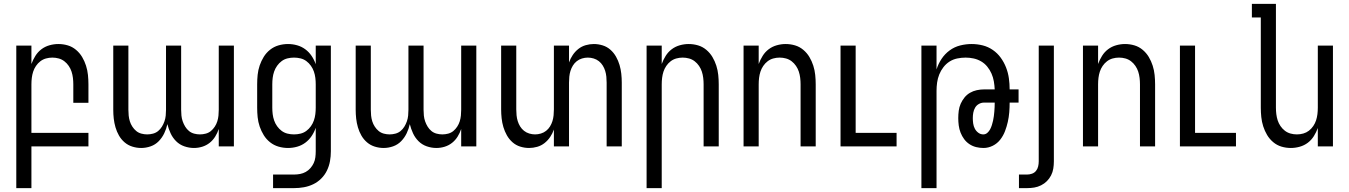

<svg xmlns="http://www.w3.org/2000/svg" viewBox="-20 -755 6957 990"><path d="M64 215V-520H142V-425Q150 -447 162.5 -467Q175 -487 193.5 -501Q212 -515 235 -521.5Q258 -528 281 -528Q306 -528 329.5 -521Q353 -514 372 -498Q391 -482 403.5 -461Q416 -440 423.5 -416.5Q431 -393 433.5 -368.5Q436 -344 436 -320V-225H358V-320Q358 -337 356 -353.5Q354 -370 349 -385.5Q344 -401 334.5 -415Q325 -429 312 -439Q299 -449 283 -453.5Q267 -458 250 -458Q233 -458 217 -453.5Q201 -449 188 -439Q175 -429 165.5 -415Q156 -401 151 -385.5Q146 -370 144 -353.5Q142 -337 142 -320V-70H436V0H142V215Z M708 8Q685 8 662.5 1Q640 -6 622.5 -21Q605 -36 593.5 -56Q582 -76 575.5 -98.5Q569 -121 566.5 -143.5Q564 -166 564 -189V-520H642V-189Q642 -174 643.5 -159Q645 -144 649.5 -129.5Q654 -115 662.5 -102Q671 -89 682.5 -79.5Q694 -70 709 -66Q724 -62 739 -62Q754 -62 769 -66Q784 -70 795.5 -79.5Q807 -89 815 -102Q823 -115 828 -129.5Q833 -144 834.5 -159Q836 -174 836 -189V-520H914V-189Q914 -174 915.5 -159Q917 -144 922 -129.5Q927 -115 935 -102Q943 -89 954.5 -79.5Q966 -70 981 -66Q996 -62 1011 -62Q1026 -62 1041 -66Q1056 -70 1067.5 -79.5Q1079 -89 1087.5 -102Q1096 -115 1100.5 -129.5Q1105 -144 1106.5 -159Q1108 -174 1108 -189V-520H1186V0H1108V-90Q1101 -69 1089.5 -50.5Q1078 -32 1061 -18.5Q1044 -5 1023 1.5Q1002 8 980 8Q955 8 930.5 -0.5Q906 -9 888 -27Q870 -45 859.5 -68Q849 -91 843 -115Q838 -91 827 -68Q816 -45 798.5 -27Q781 -9 757 -0.5Q733 8 708 8Z M1388 215V145H1496Q1512 145 1527.5 142Q1543 139 1556.5 131.5Q1570 124 1580.5 112Q1591 100 1597.5 86Q1604 72 1606 56.5Q1608 41 1608 25V-96Q1600 -73 1586.5 -53Q1573 -33 1554 -19Q1535 -5 1512 1.5Q1489 8 1465 8Q1440 8 1416 1Q1392 -6 1372.5 -21.5Q1353 -37 1340 -58Q1327 -79 1319 -102.5Q1311 -126 1308.5 -150.5Q1306 -175 1306 -200V-320Q1306 -345 1308.5 -369.5Q1311 -394 1319 -417.5Q1327 -441 1340 -462Q1353 -483 1372.5 -498.5Q1392 -514 1416 -521Q1440 -528 1465 -528Q1489 -528 1512 -521.5Q1535 -515 1554 -501Q1573 -487 1586.5 -467Q1600 -447 1608 -424V-520H1686V25Q1686 51 1681.5 76Q1677 101 1666 124Q1655 147 1636.5 165.5Q1618 184 1595 195Q1572 206 1547 210.5Q1522 215 1496 215ZM1496 -62Q1513 -62 1529.5 -66Q1546 -70 1559.5 -80Q1573 -90 1583 -104Q1593 -118 1598.5 -134Q1604 -150 1606 -166.5Q1608 -183 1608 -200V-320Q1608 -337 1606 -353.5Q1604 -370 1598.5 -386Q1593 -402 1583 -416Q1573 -430 1559.5 -440Q1546 -450 1529.5 -454Q1513 -458 1496 -458Q1479 -458 1462.5 -454Q1446 -450 1432.5 -440Q1419 -430 1409 -416Q1399 -402 1393.5 -386Q1388 -370 1386 -353.5Q1384 -337 1384 -320V-200Q1384 -183 1386 -166.5Q1388 -150 1393.5 -134Q1399 -118 1409 -104Q1419 -90 1432.5 -80Q1446 -70 1462.5 -66Q1479 -62 1496 -62Z M1958 8Q1935 8 1912.5 1Q1890 -6 1872.5 -21Q1855 -36 1843.5 -56Q1832 -76 1825.5 -98.5Q1819 -121 1816.5 -143.5Q1814 -166 1814 -189V-520H1892V-189Q1892 -174 1893.5 -159Q1895 -144 1899.5 -129.5Q1904 -115 1912.5 -102Q1921 -89 1932.5 -79.5Q1944 -70 1959 -66Q1974 -62 1989 -62Q2004 -62 2019 -66Q2034 -70 2045.5 -79.5Q2057 -89 2065 -102Q2073 -115 2078 -129.5Q2083 -144 2084.5 -159Q2086 -174 2086 -189V-520H2164V-189Q2164 -174 2165.5 -159Q2167 -144 2172 -129.5Q2177 -115 2185 -102Q2193 -89 2204.5 -79.5Q2216 -70 2231 -66Q2246 -62 2261 -62Q2276 -62 2291 -66Q2306 -70 2317.5 -79.5Q2329 -89 2337.5 -102Q2346 -115 2350.5 -129.5Q2355 -144 2356.5 -159Q2358 -174 2358 -189V-520H2436V0H2358V-90Q2351 -69 2339.5 -50.5Q2328 -32 2311 -18.5Q2294 -5 2273 1.5Q2252 8 2230 8Q2205 8 2180.5 -0.5Q2156 -9 2138 -27Q2120 -45 2109.5 -68Q2099 -91 2093 -115Q2088 -91 2077 -68Q2066 -45 2048.5 -27Q2031 -9 2007 -0.5Q1983 8 1958 8Z M2708 8Q2685 8 2662.5 1Q2640 -6 2622.5 -21.5Q2605 -37 2593.5 -57.5Q2582 -78 2575.5 -100Q2569 -122 2566.5 -145Q2564 -168 2564 -191V-520H2642V-191Q2642 -176 2643.5 -160.5Q2645 -145 2649.5 -130.5Q2654 -116 2662 -103Q2670 -90 2682 -80.5Q2694 -71 2709 -66.5Q2724 -62 2739 -62Q2754 -62 2769 -66.5Q2784 -71 2796 -80.5Q2808 -90 2816 -103Q2824 -116 2828.5 -130.5Q2833 -145 2834.5 -160.5Q2836 -176 2836 -191V-520H2914V-433Q2921 -453 2933 -471Q2945 -489 2962 -502.5Q2979 -516 3000 -522Q3021 -528 3042 -528Q3065 -528 3087.5 -521Q3110 -514 3127.5 -498.5Q3145 -483 3156.5 -462.5Q3168 -442 3174.5 -420Q3181 -398 3183.5 -375Q3186 -352 3186 -329V0H3108V-329Q3108 -344 3106.5 -359.5Q3105 -375 3100.5 -389.5Q3096 -404 3088 -417Q3080 -430 3068 -439.5Q3056 -449 3041 -453.5Q3026 -458 3011 -458Q2996 -458 2981 -453.5Q2966 -449 2954 -439.5Q2942 -430 2934 -417Q2926 -404 2921.5 -389.5Q2917 -375 2915.5 -359.5Q2914 -344 2914 -329V0H2836V-87Q2829 -67 2817 -49Q2805 -31 2788 -17.5Q2771 -4 2750 2Q2729 8 2708 8Z M3314 215V-520H3392V-425Q3400 -447 3412.5 -467Q3425 -487 3443.5 -501Q3462 -515 3485 -521.5Q3508 -528 3531 -528Q3556 -528 3579.5 -521Q3603 -514 3622 -498Q3641 -482 3653.5 -461Q3666 -440 3673.5 -416.5Q3681 -393 3683.5 -368.5Q3686 -344 3686 -320V0H3608V-320Q3608 -337 3606 -353.5Q3604 -370 3599 -385.5Q3594 -401 3584.5 -415Q3575 -429 3562 -439Q3549 -449 3533 -453.5Q3517 -458 3500 -458Q3483 -458 3467 -453.5Q3451 -449 3438 -439Q3425 -429 3415.5 -415Q3406 -401 3401 -385.5Q3396 -370 3394 -353.5Q3392 -337 3392 -320V215Z M3814 0V-520H3892V-425Q3900 -447 3912.5 -467Q3925 -487 3943.5 -501Q3962 -515 3985 -521.5Q4008 -528 4031 -528Q4056 -528 4079.5 -521Q4103 -514 4122 -498Q4141 -482 4153.5 -461Q4166 -440 4173.5 -416.5Q4181 -393 4183.5 -368.5Q4186 -344 4186 -320V0H4108V-320Q4108 -337 4106 -353.5Q4104 -370 4099 -385.5Q4094 -401 4084.5 -415Q4075 -429 4062 -439Q4049 -449 4033 -453.5Q4017 -458 4000 -458Q3983 -458 3967 -453.5Q3951 -449 3938 -439Q3925 -429 3915.5 -415Q3906 -401 3901 -385.5Q3896 -370 3894 -353.5Q3892 -337 3892 -320V0Z M4314 0V-520H4392V-70H4603V0Z M4731 215V-520H4809V-397Q4818 -426 4835 -451.5Q4852 -477 4876.5 -495Q4901 -513 4930.5 -520.5Q4960 -528 4990 -528Q5019 -528 5047 -521Q5075 -514 5099 -497.5Q5123 -481 5140 -457.5Q5157 -434 5167.5 -407Q5178 -380 5182 -351.5Q5186 -323 5186 -294H5232V-226H5186Q5186 -201 5184 -176Q5182 -151 5176.5 -126.5Q5171 -102 5162 -78.5Q5153 -55 5137.5 -35Q5122 -15 5099 -3.5Q5076 8 5051 8Q5032 8 5013.5 3.5Q4995 -1 4979 -11.5Q4963 -22 4951.5 -37.5Q4940 -53 4933 -71Q4926 -89 4923.5 -108Q4921 -127 4921 -146Q4921 -165 4923.5 -184Q4926 -203 4933.5 -220Q4941 -237 4953 -252Q4965 -267 4981.5 -276.5Q4998 -286 5016.5 -290Q5035 -294 5054 -294H5109Q5108 -315 5104.5 -335.5Q5101 -356 5092.5 -375.5Q5084 -395 5070.5 -411.5Q5057 -428 5039 -438.5Q5021 -449 5000.5 -453.5Q4980 -458 4959 -458Q4937 -458 4915.5 -453.5Q4894 -449 4876 -437.5Q4858 -426 4844.5 -408.5Q4831 -391 4823 -371Q4815 -351 4812 -329.5Q4809 -308 4809 -287V215ZM5050 -62Q5062 -62 5071 -70Q5080 -78 5085.5 -88.5Q5091 -99 5094.5 -110.5Q5098 -122 5100.5 -133Q5103 -144 5104.5 -156Q5106 -168 5107 -179.5Q5108 -191 5108.5 -202.5Q5109 -214 5109 -226H5054Q5040 -226 5027.5 -219Q5015 -212 5008 -200Q5001 -188 4998.5 -174Q4996 -160 4996 -146Q4996 -132 4998 -118Q5000 -104 5006.5 -91.5Q5013 -79 5024.5 -70.5Q5036 -62 5050 -62Z M5234 215V145H5276Q5289 145 5301.5 140.5Q5314 136 5322 126Q5330 116 5333 103Q5336 90 5336 77V-520H5414V77Q5414 96 5411 114.5Q5408 133 5399.5 149.5Q5391 166 5378 179Q5365 192 5348 200.5Q5331 209 5313 212Q5295 215 5276 215Z M5564 0V-520H5642V-425Q5650 -447 5662.5 -467Q5675 -487 5693.5 -501Q5712 -515 5735 -521.5Q5758 -528 5781 -528Q5806 -528 5829.5 -521Q5853 -514 5872 -498Q5891 -482 5903.5 -461Q5916 -440 5923.5 -416.5Q5931 -393 5933.5 -368.5Q5936 -344 5936 -320V0H5858V-320Q5858 -337 5856 -353.5Q5854 -370 5849 -385.5Q5844 -401 5834.5 -415Q5825 -429 5812 -439Q5799 -449 5783 -453.5Q5767 -458 5750 -458Q5733 -458 5717 -453.5Q5701 -449 5688 -439Q5675 -429 5665.5 -415Q5656 -401 5651 -385.5Q5646 -370 5644 -353.5Q5642 -337 5642 -320V0Z M6064 0V-520H6142V-70H6353V0Z M6636 8Q6611 8 6587.5 1Q6564 -6 6545 -22Q6526 -38 6513.5 -59Q6501 -80 6493.5 -103.5Q6486 -127 6483.5 -151.5Q6481 -176 6481 -200V-665H6435V-735H6559V-200Q6559 -183 6561 -166.5Q6563 -150 6568 -134.5Q6573 -119 6582.5 -105Q6592 -91 6605 -81Q6618 -71 6634 -66.5Q6650 -62 6667 -62Q6684 -62 6700 -66.5Q6716 -71 6729 -81Q6742 -91 6751.5 -105Q6761 -119 6766 -134.5Q6771 -150 6773 -166.5Q6775 -183 6775 -200V-520H6853V0H6775V-95Q6767 -73 6754.5 -53Q6742 -33 6723.5 -19Q6705 -5 6682 1.5Q6659 8 6636 8Z"/></svg>

Font: Huly
Style: Regular
Weight: 400
Designer: Belleve Invis
Foundry: Belleve Invis
Version: Version 33.2.5; ttfautohint (v1.8.4)